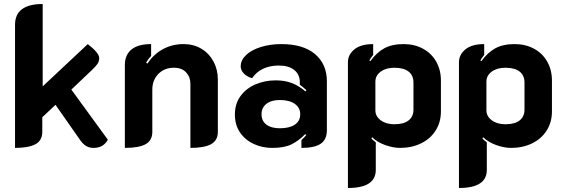

<svg xmlns="http://www.w3.org/2000/svg" viewBox="-20 -729 2809 958"><path d="M518 -32Q496 9 447 9Q426 9 410 -0.5Q394 -10 380 -30L257 -206L191 -144V-71Q191 -28 157 -9.5Q123 9 55 9V-605Q55 -709 193 -709V-298L418 -509Q475 -465 475 -439Q475 -423 466.5 -410.5Q458 -398 439 -380L336 -282Z M603 -405Q603 -455 636 -482Q669 -509 734 -509V-450Q719 -434 709 -416L716 -412Q746 -458 792.5 -483.5Q839 -509 896 -509Q946 -509 984.5 -486Q1023 -463 1045 -422.5Q1067 -382 1067 -332V-71Q1067 -28 1033 -9.5Q999 9 930 9V-311Q930 -345 908.5 -368Q887 -391 848 -391Q800 -391 770 -360Q740 -329 740 -282V-71Q740 -28 706.5 -9.5Q673 9 603 9Z M1152 -158Q1152 -211 1180 -249.5Q1208 -288 1254.5 -308Q1301 -328 1356 -328Q1402 -328 1437.5 -314Q1473 -300 1504 -273L1509 -279Q1488 -298 1476 -306V-319Q1476 -357 1448.5 -379.5Q1421 -402 1371 -402Q1327 -402 1293 -386Q1259 -370 1238 -339Q1214 -345 1197.5 -361.5Q1181 -378 1181 -398Q1181 -429 1208 -454.5Q1235 -480 1281.5 -494.5Q1328 -509 1384 -509Q1493 -509 1552 -459Q1611 -409 1611 -323V-80Q1611 -33 1580.5 -12Q1550 9 1484 9V-30Q1499 -44 1508 -55L1503 -60Q1470 -26 1434 -8.5Q1398 9 1338 9Q1289 9 1246.5 -10.5Q1204 -30 1178 -67.5Q1152 -105 1152 -158ZM1478 -159Q1478 -192 1450.5 -211Q1423 -230 1376 -230Q1334 -230 1309.5 -211Q1285 -192 1285 -159Q1285 -125 1309.5 -107Q1334 -89 1376 -89Q1424 -89 1451 -107Q1478 -125 1478 -159Z M1716 -418Q1716 -456 1748 -482.5Q1780 -509 1842 -509V-455Q1830 -440 1823 -428L1828 -424Q1859 -467 1897.5 -488Q1936 -509 1994 -509Q2048 -509 2090.5 -486Q2133 -463 2156.5 -421.5Q2180 -380 2180 -327V-173Q2180 -119 2153.5 -77.5Q2127 -36 2080.5 -13.5Q2034 9 1976 9Q1942 9 1902.5 -5Q1863 -19 1837 -44L1833 -39Q1838 -31 1855 -19V119Q1855 209 1716 209ZM2043 -182V-317Q2043 -353 2018.5 -372Q1994 -391 1948 -391Q1906 -391 1879.5 -371.5Q1853 -352 1853 -322V-178Q1853 -149 1879.5 -129Q1906 -109 1948 -109Q1994 -109 2018.5 -128Q2043 -147 2043 -182Z M2270 -418Q2270 -456 2302 -482.5Q2334 -509 2396 -509V-455Q2384 -440 2377 -428L2382 -424Q2413 -467 2451.5 -488Q2490 -509 2548 -509Q2602 -509 2644.5 -486Q2687 -463 2710.5 -421.5Q2734 -380 2734 -327V-173Q2734 -119 2707.5 -77.5Q2681 -36 2634.5 -13.5Q2588 9 2530 9Q2496 9 2456.5 -5Q2417 -19 2391 -44L2387 -39Q2392 -31 2409 -19V119Q2409 209 2270 209ZM2597 -182V-317Q2597 -353 2572.5 -372Q2548 -391 2502 -391Q2460 -391 2433.5 -371.5Q2407 -352 2407 -322V-178Q2407 -149 2433.5 -129Q2460 -109 2502 -109Q2548 -109 2572.5 -128Q2597 -147 2597 -182Z"/></svg>

Font: K2D ExtraBold
Style: Regular
Weight: 800
Designer: Katatrad Aksorn Co.,Ltd.
Foundry: Cadson Demak Co.,Ltd.
Version: Version 1.000; ttfautohint (v1.6)